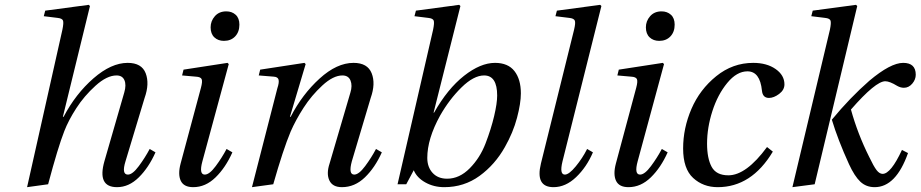

<svg xmlns="http://www.w3.org/2000/svg" viewBox="-20 -762 3807 794"><path d="M92 12 238 -639Q244 -668 240.5 -677Q237 -686 218 -688L161 -695L167 -718L347 -742L352 -737L240 -279H243Q293 -374 366.5 -438Q440 -502 508 -502Q566 -502 582.5 -459Q599 -416 578 -357L499 -95Q482 -40 509 -40Q528 -40 554 -75Q580 -110 599 -146L623 -132Q595 -69 554 -28.5Q513 12 464 12Q381 12 412 -96L494 -380Q503 -411 494.5 -430.5Q486 -450 462 -450Q422 -450 375 -407.5Q328 -365 295.5 -314.5Q263 -264 246 -220Q220 -154 179 0Z M851 -649Q851 -675 868.5 -695Q886 -715 916 -715Q939 -715 954.5 -701Q970 -687 970 -660Q970 -630 952.5 -611.5Q935 -593 906 -593Q882 -593 866.5 -607.5Q851 -622 851 -649ZM727 -86 811 -399Q818 -425 814 -434.5Q810 -444 790 -445L733 -450L739 -474L921 -502L926 -497L817 -95Q802 -40 827 -40Q846 -40 872 -75Q898 -110 917 -146L941 -132Q913 -69 871.5 -28.5Q830 12 779 12Q740 12 727.5 -14.5Q715 -41 727 -86Z M1022 12 1127 -397Q1135 -421 1132 -432.5Q1129 -444 1112 -445L1050 -450L1056 -474L1239 -502L1244 -497L1179 -279H1182Q1230 -372 1301.5 -437Q1373 -502 1442 -502Q1500 -502 1517 -459Q1534 -416 1513 -357L1435 -95Q1420 -40 1445 -40Q1464 -40 1490 -75Q1516 -110 1535 -146L1559 -132Q1531 -69 1489 -28.5Q1447 12 1394 12Q1355 12 1342 -16Q1329 -44 1343 -86L1429 -379Q1438 -408 1429.5 -429Q1421 -450 1396 -450Q1358 -450 1313 -408.5Q1268 -367 1235.5 -316.5Q1203 -266 1182 -218Q1151 -144 1110 0Z M1624 0 1771 -639Q1777 -668 1773.5 -677Q1770 -686 1751 -688L1694 -695L1700 -718L1879 -742L1884 -737L1773 -296H1775Q1831 -395 1899 -448.5Q1967 -502 2027 -502Q2081 -502 2107.5 -468Q2134 -434 2134 -376Q2134 -335 2118 -274.5Q2102 -214 2068 -154Q2027 -81 1963 -34.5Q1899 12 1817 12Q1774 12 1739 -7.5Q1704 -27 1691 -58L1660 0ZM1747 -109Q1747 -71 1769 -47Q1791 -23 1829 -23Q1880 -23 1922.5 -66Q1965 -109 1988 -169Q2011 -229 2023.5 -282Q2036 -335 2036 -367Q2036 -450 1982 -450Q1939 -450 1888.5 -400.5Q1838 -351 1800 -284Q1747 -188 1747 -109Z M2217 -86 2354 -639Q2361 -668 2357 -677Q2353 -686 2334 -688L2277 -695L2283 -718L2462 -742L2467 -737L2306 -94Q2293 -40 2316 -40Q2333 -40 2361 -74Q2389 -108 2408 -146L2432 -132Q2406 -71 2362.5 -29.5Q2319 12 2269 12Q2193 12 2217 -86Z M2651 -649Q2651 -675 2668.5 -695Q2686 -715 2716 -715Q2739 -715 2754.5 -701Q2770 -687 2770 -660Q2770 -630 2752.5 -611.5Q2735 -593 2706 -593Q2682 -593 2666.5 -607.5Q2651 -622 2651 -649ZM2527 -86 2611 -399Q2618 -425 2614 -434.5Q2610 -444 2590 -445L2533 -450L2539 -474L2721 -502L2726 -497L2617 -95Q2602 -40 2627 -40Q2646 -40 2672 -75Q2698 -110 2717 -146L2741 -132Q2713 -69 2671.5 -28.5Q2630 12 2579 12Q2540 12 2527.5 -14.5Q2515 -41 2527 -86Z M3095 -502Q3151 -502 3187.5 -476.5Q3224 -451 3224 -413Q3224 -390 3202 -373.5Q3180 -357 3160 -357Q3134 -357 3131 -387Q3123 -467 3071 -467Q3027 -467 2987.5 -419Q2948 -371 2926 -302.5Q2904 -234 2904 -168Q2904 -107 2923 -72Q2942 -37 2992 -37Q3066 -37 3152 -154L3176 -135Q3088 12 2948 12Q2888 12 2846.5 -26Q2805 -64 2805 -148Q2805 -232 2839.5 -312Q2874 -392 2942 -447Q3010 -502 3095 -502Z M3257 12 3412 -639Q3418 -668 3414.5 -677Q3411 -686 3392 -688L3335 -695L3341 -718L3520 -742L3525 -737L3349 0ZM3420 -267Q3495 -358 3575 -428Q3663 -502 3715 -502Q3767 -502 3767 -453Q3767 -433 3752.5 -416Q3738 -399 3718 -399Q3704 -399 3690 -407Q3659 -426 3641 -426Q3601 -426 3499 -309Q3527 -208 3574 -114Q3593 -74 3605 -58.5Q3617 -43 3630 -43Q3664 -43 3710 -142L3735 -129Q3685 12 3597 12Q3562 12 3538 -10.5Q3514 -33 3491 -83Q3445 -184 3420 -267Z"/></svg>

Font: Heuristica
Style: Italic
Weight: 400
Italic angle: -13°
Version: Version 1.0.2